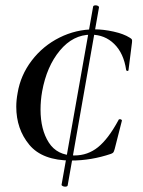

<svg xmlns="http://www.w3.org/2000/svg" viewBox="-20 -590 535 720"><path d="M339 -570Q344 -570 348 -567.5Q352 -565 351 -561L234 104Q234 110 224 110Q219 110 214.5 107.5Q210 105 211 102L329 -564Q329 -570 339 -570ZM466 -449Q473 -445 474.5 -442Q476 -439 475 -431L462 -328Q462 -324 458 -324Q454 -324 453 -328Q444 -390 408.5 -425Q373 -460 321 -460Q254 -460 204.5 -400.5Q155 -341 138 -247Q132 -213 132 -179Q132 -104 163 -55.5Q194 -7 259 -7Q309 -7 347.5 -38Q386 -69 424 -139Q425 -143 430 -143Q433 -143 435.5 -141Q438 -139 437 -137L410 -31Q409 -28 407.5 -23.5Q406 -19 403.5 -17Q401 -15 396 -13Q322 12 247 12Q139 12 90 -47Q41 -106 41 -190Q41 -214 46 -241Q57 -308 99 -363Q141 -418 203 -449Q265 -480 334 -480Q368 -480 406 -471.5Q444 -463 466 -449Z"/></svg>

Font: Cormorant Garamond SemiBold
Style: Italic
Weight: 600
Italic angle: -10°
Designer: Christian Thalmann (Catharsis Fonts)
Foundry: Catharsis Fonts
Version: Version 4.000